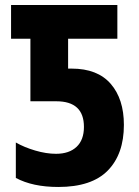

<svg xmlns="http://www.w3.org/2000/svg" viewBox="-20 -734 555 764"><path d="M212 10Q110 10 43 -26V-167Q76 -148 120 -135Q164 -122 203 -122Q255 -122 284.5 -149.5Q314 -177 314 -229Q314 -331 204 -331H101V-580H24V-714H447V-580H251V-461H265Q368 -461 420.5 -400.5Q473 -340 473 -237Q473 -121 409 -55.5Q345 10 212 10Z"/></svg>

Font: Noto Sans Condensed ExtraBold
Style: Regular
Weight: 800
Width: 3
Designer: Monotype Design Team
Foundry: Monotype Imaging Inc.
Version: Version 2.013; ttfautohint (v1.8.4.7-5d5b)